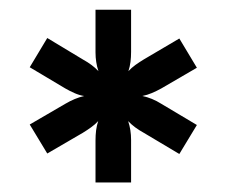

<svg xmlns="http://www.w3.org/2000/svg" viewBox="-20 -782 465 394"><path d="M311 -600.5Q301 -595 291.5 -591Q282 -587 272 -585Q292 -581 311 -569L384 -525.5L348 -466L275 -509.5Q255 -520.5 243 -533.5Q249 -515.5 249 -495V-407.5H176V-494Q176 -504.5 177.2 -514.5Q178.5 -524.5 181.5 -533.5Q175 -526.5 167 -520.8Q159 -515 150 -509.5L77 -467L41 -526.5L114 -569Q133.5 -580.5 152.5 -585Q143 -586.5 133.2 -590.8Q123.5 -595 114 -600.5L41 -644L77 -704L150 -660Q170 -649 182 -636Q176 -654 176 -674.5V-762H249V-675.5Q249 -665 247.8 -655Q246.5 -645 243.5 -636Q250 -643 258 -648.8Q266 -654.5 275 -660L348 -703L384 -643Z"/></svg>

Font: Lato 2
Style: Regular
Weight: 900
Designer: Lukasz Dziedzic with Adam Twardoch and Botio Nikoltchev
Foundry: tyPoland Lukasz Dziedzic
Version: Version 2.015; 2015-08-06; http://www.latofonts.com/